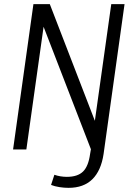

<svg xmlns="http://www.w3.org/2000/svg" viewBox="-20 -720 641 925"><path d="M310 185Q289 185 266.5 181.5Q244 178 226 171L242 122Q256 127 271.5 129.5Q287 132 302 132Q354 132 380 106.5Q406 81 414 22L418 -1L190 -591L107 0H43L141 -700H220L437 -138L516 -700H580L479 22Q467 102 425 143.5Q383 185 310 185Z"/></svg>

Font: Pathway Extreme SemiCondensed ExtraLight
Style: Italic
Weight: 250
Width: 4
Italic angle: -8°
Version: Version 1.001;gftools[0.9.26]